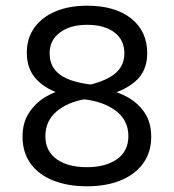

<svg xmlns="http://www.w3.org/2000/svg" viewBox="-20 -640 609 673"><path d="M285 13Q217 13 166 -7.5Q115 -28 87 -67Q59 -106 59 -161Q59 -210 81.5 -244.5Q104 -279 139 -300Q174 -321 212 -328L272 -338Q344 -352 380 -379.5Q416 -407 416 -453Q416 -500 381 -526.5Q346 -553 285 -553Q226 -553 190 -526Q154 -499 154 -454Q154 -416 174.5 -393Q195 -370 229.5 -358.5Q264 -347 305 -343L349 -328Q390 -320 427 -299.5Q464 -279 487 -245Q510 -211 510 -160Q510 -106 481.5 -67Q453 -28 402.5 -7.5Q352 13 285 13ZM285 -54Q350 -54 390 -82Q430 -110 430 -163Q430 -221 381.5 -255Q333 -289 252 -294L201 -309Q143 -325 108.5 -361Q74 -397 74 -455Q74 -506 100.5 -543Q127 -580 174.5 -600Q222 -620 285 -620Q383 -620 439.5 -575.5Q496 -531 496 -453Q496 -390 453.5 -354Q411 -318 350 -307L282 -293Q218 -283 178.5 -249.5Q139 -216 139 -162Q139 -111 178 -82.5Q217 -54 285 -54Z"/></svg>

Font: Baloo Paaji 2
Style: Regular
Weight: 400
Designer: Shuchita Grover, Noopur Datye and Ek Type
Foundry: Ek Type
Version: Version 1.700